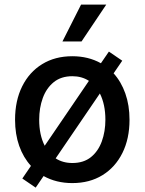

<svg xmlns="http://www.w3.org/2000/svg" viewBox="-20 -802 643 853"><path d="M138.5 31.6 79.2 -8.9 117.5 -65Q83.8 -101.9 65.3 -153.9Q46.9 -206 46.9 -269.9Q46.9 -354.8 78.5 -418.3Q110.1 -481.9 167.3 -517Q224.4 -552.2 301.1 -552.2Q372.5 -552.2 428.3 -521L463.8 -572.8L523.1 -532.3L484.7 -476.2Q518.5 -438.9 536.9 -386.5Q555.4 -334.2 555.4 -269.9Q555.4 -185.7 523.8 -122.3Q492.2 -58.9 435.2 -23.8Q378.2 11.4 301.1 11.4Q229.8 11.4 173.7 -19.9ZM301.5 -77.8Q351.6 -77.8 384.1 -104Q416.5 -130.3 432.4 -174.2Q448.2 -218 448.2 -270.2Q448.2 -338.1 423.7 -386.7L227.3 -98.4Q258.9 -77.8 301.5 -77.8ZM178.6 -154.5 375 -442.8Q343.4 -463.4 301.5 -463.4Q251.4 -463.4 218.8 -437Q186.1 -410.5 170.1 -366.5Q154.1 -322.4 154.1 -270.2Q154.1 -202.4 178.6 -154.5ZM257.5 -617.9 340.2 -781.6H452.1L342.3 -617.9Z"/></svg>

Font: Inter UI Medium
Style: Regular
Weight: 500
Designer: Rasmus Andersson
Foundry: rsms
Version: 3.2;8d6f07862